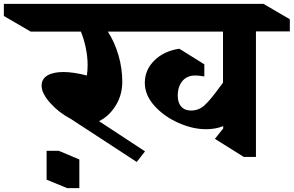

<svg xmlns="http://www.w3.org/2000/svg" viewBox="-150 -806 1525 997"><path d="M1355 -643H1179V9H1116L966 -85L1009 -139V-151Q969 -135 920 -135Q851 -135 776.5 -168Q702 -201 652 -256.5Q602 -312 602 -376Q602 -443 651.5 -492Q701 -541 781 -553L911 -472V-409Q883 -414 864 -414Q821 -414 797 -385Q773 -356 773 -309Q773 -273 791 -252.5Q809 -232 842 -232Q883 -232 913.5 -260.5Q944 -289 991 -354Q997 -361 1001 -367Q1005 -373 1008 -377V-642H410Q446 -586 465.5 -518Q485 -450 485 -382Q485 -312 450 -256.5Q415 -201 364 -177L603 -20L560 35L217 -189Q157 -220 111.5 -270.5Q66 -321 66 -361Q66 -396 96 -414Q126 -432 179 -432Q232 -432 301 -414Q305 -437 305 -468Q305 -511 295.5 -557Q286 -603 270 -642H9L-130 -723V-786H1218L1355 -706ZM262 171H199L92 127V-23H155L262 22Z"/></svg>

Font: Inknut Antiqua
Style: Bold
Weight: 700
Designer: Claus Eggers Sørensen
Foundry: Claus Eggers Sørensen
Version: Version 1.003; ttfautohint (v1.8.2) -l 8 -r 50 -G 200 -x 14 